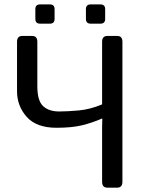

<svg xmlns="http://www.w3.org/2000/svg" viewBox="-20 -866 668 886"><path d="M58.6 -445.3V-673.3Q58.6 -700.2 83 -700.2H127.9Q152.3 -700.2 152.3 -673.3V-468.8Q152.3 -400.4 179.2 -376Q206.1 -351.6 252.9 -351.6Q291 -351.6 343.8 -356.4Q396.5 -361.3 451.2 -384.3V-673.3Q451.2 -700.2 475.6 -700.2H520.5Q544.9 -700.2 544.9 -673.3V-26.9Q544.9 0 520.5 0H475.6Q451.2 0 451.2 -26.9V-279.8Q451.2 -299.3 452.1 -318.8H450.2Q404.3 -298.8 357.4 -287.6Q310.5 -276.4 240.7 -276.4Q148.4 -276.4 103.5 -326.4Q58.6 -376.5 58.6 -445.3ZM165 -756.8Q143.1 -756.8 143.1 -778.8V-823.7Q143.1 -845.7 165 -845.7H210Q231.9 -845.7 231.9 -823.7V-778.8Q231.9 -756.8 210 -756.8ZM398.4 -756.8Q376.5 -756.8 376.5 -778.8V-823.7Q376.5 -845.7 398.4 -845.7H443.4Q465.3 -845.7 465.3 -823.7V-778.8Q465.3 -756.8 443.4 -756.8Z"/></svg>

Font: Istok Web
Style: Regular
Weight: 400
Designer: Andrey V. Panov
Foundry: Andrey V. Panov
Version: Version 1.0.2g